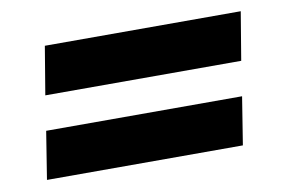

<svg xmlns="http://www.w3.org/2000/svg" viewBox="-47 -525 694 471"><g transform="rotate(-10 300.0 -289.5)"><path d="M68 -332 88 -452H576L556 -332ZM36 -127 55 -246H543L524 -127Z"/></g></svg>

Font: Nunito Sans 8pt Black
Style: Italic
Weight: 900
Italic angle: -9°
Version: Version 3.101;gftools[0.9.27]